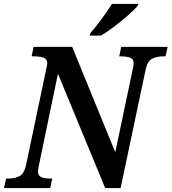

<svg xmlns="http://www.w3.org/2000/svg" viewBox="-41 -951 868 971"><path d="M-21 0 -10 -48H2Q32 -48 56 -59.5Q80 -71 90 -113L192 -598Q194 -608 196 -616.5Q198 -625 198 -630Q198 -653 179 -659.5Q160 -666 131 -666H119L129 -714H324L542 -181L630 -600Q632 -607 633.5 -616Q635 -625 635 -630Q635 -653 616.5 -659.5Q598 -666 572 -666H562L572 -714H807L796 -666H784Q754 -666 729.5 -654.5Q705 -643 696 -601L569 0H491L252 -578L156 -116Q151 -91 151 -84Q151 -61 169.5 -54.5Q188 -48 214 -48H223L213 0ZM413 -771 416 -784Q442 -813 472.5 -854.5Q503 -896 525 -931H658L655 -921Q639 -902 607 -874Q575 -846 538 -817.5Q501 -789 469 -771Z"/></svg>

Font: Noto Serif SemiCondensed SemiBold
Style: Italic
Weight: 600
Width: 4
Italic angle: -12°
Designer: Monotype Design Team
Foundry: Monotype Imaging Inc.
Version: Version 2.014; ttfautohint (v1.8.4.7-5d5b)